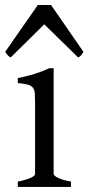

<svg xmlns="http://www.w3.org/2000/svg" viewBox="-36 -738 349 758"><path d="M34.2 0V-21Q67.4 -27.8 85 -35.9Q102.5 -43.9 102.5 -50.8V-327.1Q102.5 -352.1 101.6 -367.4Q100.6 -382.8 94.2 -391.4Q87.9 -399.9 74 -403.8Q60.1 -407.7 34.2 -410.2V-429.7Q49.3 -432.6 66.2 -436.8Q83 -440.9 99.6 -446Q116.2 -451.2 131.3 -457Q146.5 -462.9 159.2 -468.8H175.8V-50.8Q175.8 -44.9 192.1 -36.4Q208.5 -27.8 244.1 -21V0ZM293.5 -533.2Q287.6 -523.9 284.2 -519.5Q280.8 -515.1 272.5 -511.2L138.7 -642.1L6.3 -511.2Q2.4 -513.2 -0.2 -515.1Q-2.9 -517.1 -5.1 -519.5Q-7.3 -522 -9.8 -525.4Q-12.2 -528.8 -15.6 -533.2L113.3 -718.3H165.5Z"/></svg>

Font: Gentium Unicode
Style: Regular
Weight: 400
Version: Version 1.009